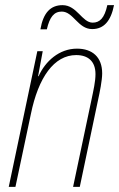

<svg xmlns="http://www.w3.org/2000/svg" viewBox="-20 -726 463 746"><path d="M137 -612H162C173 -660 190 -681 220 -681C265 -681 283 -613 338 -613C384 -613 411 -645 423 -706H397C386 -655 367 -638 340 -638C299 -638 279 -706 223 -706C176 -706 148 -676 137 -612ZM14 0H40L100 -283C129 -425 190 -512 276 -512C322 -512 351 -488 351 -438C351 -409 343 -375 336 -341L264 0H290L360 -333C368 -369 377 -414 377 -441C377 -504 339 -537 279 -537C210 -537 156 -488 130 -430H128L146 -527H125Z"/></svg>

Font: Noto Sans Condensed Thin
Style: Italic
Weight: 100
Width: 3
Italic angle: -12°
Designer: Monotype Design Team
Foundry: Monotype Imaging Inc.
Version: Version 2.013